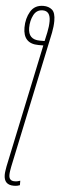

<svg xmlns="http://www.w3.org/2000/svg" viewBox="-88 -798 331 1067"><g transform="rotate(5 77.0 -265.0)"><path d="M32 240Q44 240 53 238Q62 236 66 234V209Q60 211 52.5 213Q45 215 34 215Q3 215 3 182Q3 172 5 159Q7 146 9 136L170 -626Q177 -662 177 -692Q177 -738 158 -754Q139 -770 110 -770Q61 -770 38 -731Q15 -692 15 -641Q15 -551 101 -551H128L-17 136Q-19 147 -21 160.5Q-23 174 -23 184Q-23 240 32 240ZM106 -576Q41 -576 41 -642Q41 -682 57.5 -713.5Q74 -745 108 -745Q151 -745 151 -688Q151 -659 144 -626L133 -576Z"/></g></svg>

Font: Noto Sans Display Condensed Thin
Style: Italic
Weight: 250
Width: 3
Italic angle: -12°
Designer: Monotype Design Team
Foundry: Monotype Imaging Inc.
Version: Version 1.900